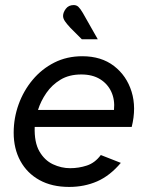

<svg xmlns="http://www.w3.org/2000/svg" viewBox="-20 -726 578 758"><path d="M253 12Q185 12 136 -15Q87 -42 60.5 -90.5Q34 -139 34 -202Q34 -260 53.5 -314Q73 -368 109 -411Q145 -454 194.5 -479Q244 -504 305 -504Q380 -504 430 -465.5Q480 -427 499.5 -364Q519 -301 500 -225H117Q115 -164 135.5 -128.5Q156 -93 189 -77.5Q222 -62 257 -62Q291 -62 323 -72.5Q355 -83 378 -114L457 -83Q414 -32 363.5 -10Q313 12 253 12ZM130 -292H430Q434 -332 419.5 -363.5Q405 -395 375 -413.5Q345 -432 301 -432Q253 -432 219 -411.5Q185 -391 163 -359Q141 -327 130 -292ZM303 -571 258 -616Q244 -631 236.5 -642Q229 -653 229 -663Q229 -677 240 -691.5Q251 -706 271 -706Q282 -706 289.5 -699Q297 -692 307 -675L366 -571Z"/></svg>

Font: Atkinson Hyperlegible Next
Style: Italic
Weight: 400
Italic angle: -12°
Designer: Elliott Scott, Megan Eiswerth, Linus Boman, Theodore Petrosky, Letters from Sweden
Foundry: Applied Design Works, Letters from Sweden
Version: Version 2.001